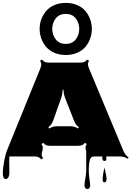

<svg xmlns="http://www.w3.org/2000/svg" viewBox="-24 -1084 911 1330"><path d="M362.5 -956.8Q337.9 -925.8 337.9 -883.8Q337.9 -841.8 362.5 -810.8Q387.2 -779.8 431.6 -779.8Q476.1 -779.8 500.5 -810.8Q524.9 -841.8 524.9 -883.8Q524.9 -925.8 500.5 -956.8Q476.1 -987.8 431.6 -987.8Q387.2 -987.8 362.5 -956.8ZM262 -817.4Q250.5 -849.1 250.5 -883.8Q250.5 -918.5 262 -950Q273.4 -981.4 295.2 -1007.3Q316.9 -1033.2 352.3 -1048.6Q387.7 -1064 431.6 -1064Q475.6 -1064 511 -1048.6Q546.4 -1033.2 567.9 -1007.3Q589.4 -981.4 600.8 -950Q612.3 -918.5 612.3 -883.8Q612.3 -849.1 600.8 -817.4Q589.4 -785.6 567.9 -759.8Q546.4 -733.9 511 -718.5Q475.6 -703.1 431.6 -703.1Q387.7 -703.1 352.3 -718.5Q316.9 -733.9 295.2 -759.8Q273.4 -785.6 262 -817.4ZM39.6 31.2 41 108.9Q41 132.3 33.7 144.3Q26.4 156.2 16.1 156.2Q-4.4 156.2 -4.4 116.7Q-4.4 77.1 5.4 29.1Q15.1 -19 22.5 -37.1L256.8 -613.8Q261.7 -626.5 261.7 -638.7Q261.7 -650.9 253.4 -662.6L267.1 -671.4Q281.2 -650.4 311 -650.4H535.6Q564.9 -650.4 579.1 -671.4L593.3 -662.6Q585 -650.9 585 -640.1Q585 -629.4 590.8 -614.3L832 -36.6Q843.3 -9.3 866.7 6.3L860.8 15.6Q836.9 0 807.6 0H711.9Q712.9 10.7 712.9 15.1Q712.9 31.2 699.7 31.2Q693.8 31.2 689.2 26.6Q684.6 22 684.6 13.4Q684.6 4.9 685.5 0H626.5Q605 0 598.6 23.4Q590.8 52.2 590.8 89.6Q590.8 127 595.7 157.7Q600.6 188.5 600.6 200Q600.6 211.4 595 218.5Q589.4 225.6 581.1 225.6Q572.8 225.6 566.9 218.8Q561 211.9 561 199.7Q561 187.5 567.1 152.3Q573.2 117.2 573.2 99.6V-37.6Q568.4 -50.8 568.4 -62Q568.4 -73.2 577.1 -85.9L564.5 -95.2Q549.8 -74.2 520.5 -74.2H319.8Q290.5 -74.2 275.9 -94.7L263.2 -85.9Q272.5 -72.8 272.5 -61.5Q272.5 -50.3 269 -37.6V-37.1Q264.6 -20.5 264.6 -11.7Q264.6 -2.9 274.4 11.2L261.7 20.5Q247.1 0 217.8 0H41Q39.6 9.3 39.6 31.2ZM370.1 -209.5H463.4Q492.7 -209.5 516.1 -193.8L522.5 -203.1Q499.5 -218.8 489.3 -246.6L427.2 -405.3Q416.5 -433.1 416 -461.9H409.7Q408.7 -429.7 399.9 -405.3L343.8 -247.1Q333.5 -218.8 311 -203.1L317.4 -193.4Q340.3 -209.5 370.1 -209.5ZM687 161.6Q687 127.9 699.7 77.1Q713.9 135.7 713.9 153.3Q713.9 179.2 700.4 179.2Q687 179.2 687 161.6Z"/></svg>

Font: Nosifer
Style: Regular
Weight: 400
Version: Version 001.002